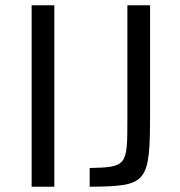

<svg xmlns="http://www.w3.org/2000/svg" viewBox="-20 -708 681 728"><path d="M100 -688V0H186V-688ZM320 -71V0C539 -2 549 -11 549 -280V-688H463V-253C463 -80 461 -74 320 -71Z"/></svg>

Font: Saira UNSAM
Style: Regular
Weight: 400
Designer: Hector Gatti with collaboration of the Omnibus-Type team
Foundry: Omnibus-Type
Version: Version 0.072;PS 000.072;hotconv 1.0.88;makeotf.lib2.5.64775